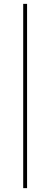

<svg xmlns="http://www.w3.org/2000/svg" viewBox="-20 -844 260 993"><path d="M120 -824V129H100V-824Z"/></svg>

Font: Montserrat-Arabic Thin
Style: Regular
Weight: 250
Designer: Mohamed Gaber
Foundry: Kief Type Foundry
Version: Version 5.008